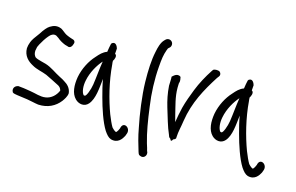

<svg xmlns="http://www.w3.org/2000/svg" viewBox="-108 -966 2233 1450"><g transform="rotate(15 1008.5 -241.0)"><path d="M426 -108C421 -147 396 -170 369 -186C359 -193 345 -201 330 -208C287 -229 249 -261 200 -276L162 -286C144 -290 121 -298 113 -305C103 -320 99 -326 99 -351C100 -359 102 -370 105 -382C108 -391 120 -414 139 -444C158 -473 174 -490 182 -496C197 -506 208 -508 222 -503L242 -490C260 -474 282 -462 304 -453L325 -447C346 -436 361 -456 366 -476C371 -486 369 -505 346 -509L325 -516C313 -521 301 -525 293 -530C277 -539 264 -553 245 -564H244C212 -578 184 -571 157 -554C139 -543 119 -519 97 -484C70 -449 52 -423 45 -404C38 -386 34 -369 33 -354C33 -293 72 -259 110 -239C147 -217 190 -212 226 -197C260 -182 297 -161 334 -143C349 -133 353 -127 359 -109C342 -69 309 -38 266 -31C224 -24 184 -41 142 -47C119 -50 93 -56 64 -58L46 -60C44 -60 29 -56 24 -51C7 -38 8 -16 17 -3C22 1 29 4 38 5L55 8C82 11 110 16 135 19C163 23 195 32 225 36H226C300 40 357 10 395 -39C407 -55 424 -81 426 -104Z M687 -485C688 -498 689 -514 690 -526C686 -542 672 -569 651 -560C644 -558 640 -554 638 -549C635 -536 629 -508 626 -484C593 -472 574 -451 549 -422C509 -379 473 -312 460 -242C449 -177 453 -113 491 -75C520 -46 566 -39 595 -73C635 -119 639 -202 648 -278C655 -234 667 -187 679 -143C701 -61 733 37 770 96C788 122 803 140 824 147C881 163 909 119 922 94L930 72C945 25 880 -12 869 49L860 68C857 73 849 85 846 84L845 83H844C840 82 827 74 812 57C799 35 785 4 770 -34C732 -136 697 -270 687 -402C685 -413 685 -421 685 -430C692 -437 709 -475 687 -485ZM612 -404C602 -344 597 -277 588 -218C582 -178 560 -118 547 -120C546 -120 543 -120 539 -121C521 -140 516 -188 525 -231C538 -300 577 -365 612 -404Z M1068 210C1096 225 1121 199 1115 173V172L1110 160C1108 151 1103 132 1094 105C1072 30 1056 -65 1043 -166C1028 -267 1024 -377 1032 -475C1037 -539 1041 -570 1056 -612C1060 -624 1063 -629 1064 -629L1065 -630L1075 -639C1081 -645 1084 -654 1084 -663C1084 -682 1068 -696 1051 -696C1042 -696 1033 -692 1028 -687L1019 -678C996 -655 985 -613 978 -576C964 -512 960 -428 962 -339C964 -233 985 -86 1004 4C1017 78 1034 132 1050 185C1057 207 1061 207 1068 210Z M1298 4C1300 -44 1311 -78 1318 -130C1341 -279 1406 -395 1478 -508L1488 -521C1501 -536 1493 -554 1481 -562C1469 -566 1447 -568 1434 -560L1425 -547C1392 -497 1357 -433 1334 -374C1316 -328 1295 -273 1282 -222C1273 -186 1265 -142 1259 -104C1255 -119 1250 -139 1245 -158C1230 -223 1209 -286 1209 -360C1209 -372 1209 -383 1210 -393C1218 -413 1212 -432 1210 -443C1206 -450 1193 -454 1180 -452C1163 -448 1151 -434 1148 -432L1143 -427L1144 -429C1146 -410 1143 -384 1143 -359V-357C1147 -297 1158 -247 1173 -196C1194 -130 1213 -55 1239 2C1241 6 1242 20 1256 27C1263 47 1271 41 1278 26C1288 23 1300 17 1298 6Z M1756 -485C1757 -498 1758 -514 1759 -526C1755 -542 1741 -569 1720 -560C1713 -558 1709 -554 1707 -549C1704 -536 1698 -508 1695 -484C1662 -472 1643 -451 1618 -422C1578 -379 1542 -312 1529 -242C1518 -177 1522 -113 1560 -75C1589 -46 1635 -39 1664 -73C1704 -119 1708 -202 1717 -278C1724 -234 1736 -187 1748 -143C1770 -61 1802 37 1839 96C1857 122 1872 140 1893 147C1950 163 1978 119 1991 94L1999 72C2014 25 1949 -12 1938 49L1929 68C1926 73 1918 85 1915 84L1914 83H1913C1909 82 1896 74 1881 57C1868 35 1854 4 1839 -34C1801 -136 1766 -270 1756 -402C1754 -413 1754 -421 1754 -430C1761 -437 1778 -475 1756 -485ZM1681 -404C1671 -344 1666 -277 1657 -218C1651 -178 1629 -118 1616 -120C1615 -120 1612 -120 1608 -121C1590 -140 1585 -188 1594 -231C1607 -300 1646 -365 1681 -404Z"/></g></svg>

Font: Stray Cat
Style: ExBdCn
Weight: 800
Version: Version 1.0